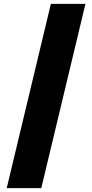

<svg xmlns="http://www.w3.org/2000/svg" viewBox="-20 -860 480 1000"><path d="M195 120H15L245 -840H425Z"/></svg>

Font: Tanohe Sans Black
Style: Regular
Weight: 900
Designer: Village Type and Design LLC & Cristiano Sobral
Foundry: Cooper Hewitt Smithsonian Design Museum
Version: Version 1.00;March 11, 2020;FontCreator 12.0.0.2522 64-bit; 